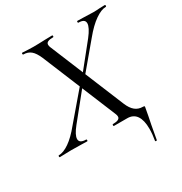

<svg xmlns="http://www.w3.org/2000/svg" viewBox="-208 -763 1040 1098"><g transform="rotate(-30 312.0 -214.5)"><path d="M-17 -12Q14 -12 53 -39Q92 -66 135 -119L298 -310L308 -299L157 -112Q120 -66 120 -40Q120 -12 164 -12Q167 -12 167 -6Q167 0 164 0Q136 0 122 -1L59 -2L18 -1Q7 0 -17 0Q-20 0 -20 -6Q-20 -12 -17 -12ZM316 -325 463 -508Q502 -558 502 -585Q502 -613 460 -613Q456 -613 456 -619Q456 -625 460 -625L502 -624Q538 -622 565 -622Q584 -622 606 -624L640 -625Q644 -625 644 -619Q644 -613 640 -613Q610 -613 569 -584.5Q528 -556 483 -501L326 -314ZM340 -12Q387 -12 387 -35Q387 -44 383 -53L182 -540Q165 -580 145 -596.5Q125 -613 96 -613Q92 -613 92 -619Q92 -625 96 -625Q108 -625 134 -623L168 -622Q200 -622 244 -624L292 -625Q296 -625 296 -619Q296 -613 292 -613Q269 -613 257.5 -607.5Q246 -602 246 -590Q246 -581 250 -572L452 -82Q467 -46 488 -29Q509 -12 538 -12Q544 -12 546.5 -11Q549 -10 549 -6L547 5L539 49Q536 62 528.5 101Q521 140 512 192Q511 196 505.5 195.5Q500 195 501 190Q508 151 508 115Q508 59 488 29.5Q468 0 428 0H340Q337 0 337 -6Q337 -12 340 -12Z"/></g></svg>

Font: Cormorant Infant Medium
Style: Italic
Weight: 500
Italic angle: -10°
Designer: Christian Thalmann (Catharsis Fonts)
Foundry: Catharsis Fonts
Version: Version 4.000